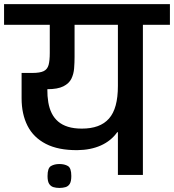

<svg xmlns="http://www.w3.org/2000/svg" viewBox="-56 -861 856 945"><path d="M236.3 64Q220 64 206.8 60Q193.7 56 185.8 43.7Q178 31.3 178 5.3Q178 -34 195 -43.8Q212 -53.7 236.3 -53.7Q261.7 -53.7 278.3 -43.8Q295 -34 295 5.3Q295 31.3 287.5 43.7Q280 56 266.5 60Q253 64 236.3 64ZM524.3 0V-210.3H521Q490.3 -167.3 440.3 -145Q390.3 -122.7 325 -122Q231 -121.3 169.8 -152.8Q108.7 -184.3 79.5 -241.8Q50.3 -299.3 50.3 -377.3V-502H103Q141 -502 159.2 -511Q177.3 -520 183.2 -541.5Q189 -563 189 -600V-739H-36V-840.7H780.3V-739H647.3V0ZM177 -422Q176.7 -387.3 181.7 -357.5Q186.7 -327.7 198.5 -303.8Q210.3 -280 230 -263Q249.7 -246 278.7 -237Q307.7 -228 346.7 -228Q391.7 -228 425 -240.2Q458.3 -252.3 480.5 -277.5Q502.7 -302.7 513.5 -342.7Q524.3 -382.7 524.3 -438V-739H311V-581Q311 -553 308.8 -524.8Q306.7 -496.7 295.3 -473.5Q284 -450.3 256 -436.2Q228 -422 177 -422Z"/></svg>

Font: Matangi Light
Style: Regular
Weight: 300
Designer: Prashant Pant
Foundry: The Graphic Ant
Version: Version 3.002